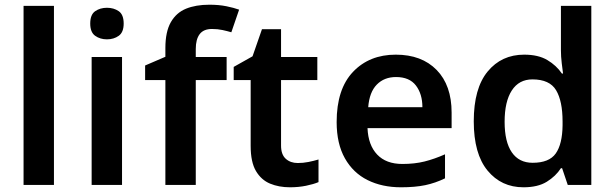

<svg xmlns="http://www.w3.org/2000/svg" viewBox="-20 -785 2610 815"><path d="M209 0H80V-760H209Z M434 -752Q463 -752 484 -737.5Q505 -723 505 -685Q505 -648 484 -633Q463 -618 434 -618Q405 -618 384 -633Q363 -648 363 -685Q363 -723 384 -737.5Q405 -752 434 -752ZM498 -543V0H369V-543Z M942 -445H811V0H682V-445H596V-507L682 -544V-581Q682 -650 705 -690.5Q728 -731 769.5 -748Q811 -765 869 -765Q909 -765 941 -758.5Q973 -752 995 -744L962 -648Q945 -653 924.5 -657.5Q904 -662 880 -662Q844 -662 827.5 -640Q811 -618 811 -577V-543H942Z M1244 -93Q1267 -93 1289.5 -97.5Q1312 -102 1332 -108V-12Q1311 -3 1279 3.5Q1247 10 1211 10Q1164 10 1126.5 -5.5Q1089 -21 1066.5 -59Q1044 -97 1044 -166V-445H972V-501L1052 -546L1092 -661H1173V-543H1327V-445H1173V-167Q1173 -129 1193 -111Q1213 -93 1244 -93Z M1660 -553Q1770 -553 1833.5 -488Q1897 -423 1897 -307V-241H1540Q1543 -169 1581 -129Q1619 -89 1688 -89Q1740 -89 1782 -99.5Q1824 -110 1869 -130V-28Q1828 -8 1785 1Q1742 10 1682 10Q1602 10 1540.5 -20.5Q1479 -51 1444 -113Q1409 -175 1409 -267Q1409 -407 1478.5 -480Q1548 -553 1660 -553ZM1661 -458Q1611 -458 1579.5 -426Q1548 -394 1543 -330H1773Q1773 -386 1745.5 -422Q1718 -458 1661 -458Z M2202 10Q2108 10 2049.5 -61Q1991 -132 1991 -270Q1991 -410 2050 -481.5Q2109 -553 2205 -553Q2265 -553 2303.5 -530Q2342 -507 2365 -473H2370Q2368 -488 2364.5 -516.5Q2361 -545 2361 -572V-760H2490V0H2390L2366 -71H2361Q2339 -37 2301 -13.5Q2263 10 2202 10ZM2241 -94Q2311 -94 2339 -133.5Q2367 -173 2368 -253V-269Q2368 -356 2340.5 -402Q2313 -448 2240 -448Q2183 -448 2152.5 -401Q2122 -354 2122 -268Q2122 -183 2152.5 -138.5Q2183 -94 2241 -94Z"/></svg>

Font: Noto Sans Lisu SemiBold
Style: Regular
Weight: 600
Designer: Monotype Design Team. David Williams.
Foundry: Monotype Imaging Inc.
Version: Version 2.102; ttfautohint (v1.8.4.7-5d5b)